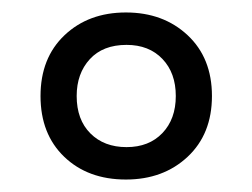

<svg xmlns="http://www.w3.org/2000/svg" viewBox="-20 -743 405 308"><path d="M45 -589Q45 -650 83.5 -686.5Q122 -723 182 -723Q242 -723 281 -686.5Q320 -650 320 -589Q320 -528 281 -491.5Q242 -455 182 -455Q121 -455 83 -491.5Q45 -528 45 -589ZM262 -589Q262 -626 240.5 -648.5Q219 -671 183 -671Q145 -671 124 -648Q103 -625 103 -589Q103 -551 125 -529Q147 -507 183 -507Q219 -507 240.5 -529.5Q262 -552 262 -589Z"/></svg>

Font: Noto Sans UI Cond
Style: Regular
Weight: 400
Width: 3
Designer: Monotype Design Team
Foundry: Monotype Imaging Inc.
Version: Version 1.001